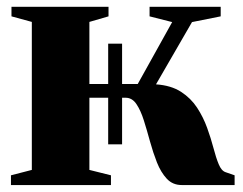

<svg xmlns="http://www.w3.org/2000/svg" viewBox="-20 -532 698 552"><path d="M11.5 0V-28L71.5 -43.5V-469L13 -485V-512.5H292V-485L237 -469V-290.5H376L475 -468.5L410 -485V-512.5H614.5V-485L532 -468.5L428.5 -289.5Q472 -286.5 500.5 -268Q529 -249.5 546.8 -222.2Q564.5 -195 575.5 -164.5Q586.5 -134 593.8 -106.2Q601 -78.5 608.8 -59.8Q616.5 -41 628.5 -37L654.5 -28V0H502.5Q476.5 0 459.5 -18.2Q442.5 -36.5 431.2 -65Q420 -93.5 411.2 -125.5Q402.5 -157.5 393.5 -186Q384.5 -214.5 372.2 -232.8Q360 -251 341 -251H237V-43.5L299 -28V0ZM291 -117V-406.5H331V-117Z"/></svg>

Font: Merriweather 120pt Black
Style: Regular
Weight: 900
Designer: Eben Sorkin
Foundry: Eben Sorkin
Version: Version 2.100